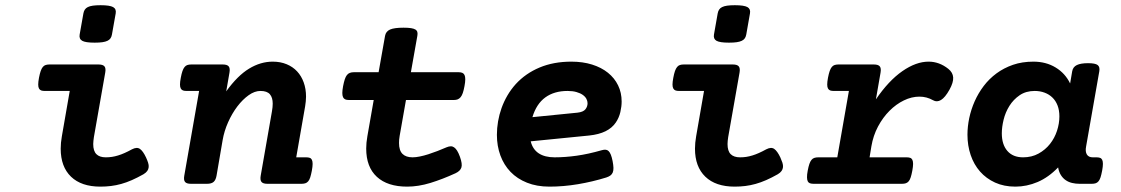

<svg xmlns="http://www.w3.org/2000/svg" viewBox="-20 -695 4237 726"><path d="M403.3 -564.5Q401.9 -556.2 397.9 -550.3Q394 -544.4 386.5 -540.8Q378.9 -537.1 367.2 -535.4Q355.5 -533.7 337.9 -533.7Q303.2 -533.7 290.8 -540.8Q278.3 -547.9 281.2 -564.5L295.4 -644.5Q296.9 -652.8 300.8 -658.7Q304.7 -664.6 312 -668.2Q319.3 -671.9 331.1 -673.6Q342.8 -675.3 360.4 -675.3Q395 -675.3 407.7 -668.2Q420.4 -661.1 417.5 -644.5ZM149.4 -351.1Q141.1 -351.1 135.7 -353Q130.4 -355 127.4 -360.4Q124.5 -365.7 124.5 -375.5Q124.5 -385.3 127.4 -400.9Q130.4 -416.5 133.8 -426.3Q137.2 -436 141.8 -441.7Q146.5 -447.3 152.6 -449.2Q158.7 -451.2 167 -451.2H352.5Q369.1 -451.2 375 -444.1Q380.9 -437 377.9 -420.4L335 -176.3Q334 -169.4 333.3 -162.8Q332.5 -156.2 332.5 -150.4Q332.5 -124 344.5 -112.1Q356.4 -100.1 379.9 -100.1Q392.1 -100.1 403.3 -101.8Q414.6 -103.5 426.5 -107.2Q438.5 -110.8 451.2 -116.5Q463.9 -122.1 479 -130.4Q497.6 -140.1 509.3 -131.8Q521 -123.5 532.2 -99.6Q537.1 -88.9 540 -79.8Q543 -70.8 542.2 -63Q541.5 -55.2 536.9 -48.6Q532.2 -42 522.5 -36.1Q499 -22.9 478.5 -13.9Q458 -4.9 438.5 0.5Q418.9 5.9 399.7 8.3Q380.4 10.7 359.4 10.7Q287.6 10.7 248.5 -26.9Q209.5 -64.5 209.5 -132.8Q209.5 -154.8 213.9 -179.7L243.7 -351.1Z M732.9 -351.1H685.5Q677.2 -351.1 671.9 -353Q666.5 -355 663.6 -360.4Q660.6 -365.7 660.6 -375.5Q660.6 -385.3 663.6 -400.9Q666.5 -416.5 669.9 -426.3Q673.3 -436 678 -441.7Q682.6 -447.3 688.7 -449.2Q694.8 -451.2 703.1 -451.2H822.3Q838.9 -451.2 844.7 -444.1Q850.6 -437 847.7 -420.4L835.4 -349.6Q878.4 -409.2 921.9 -435.5Q965.3 -461.9 1011.2 -461.9Q1040.5 -461.9 1064 -452.1Q1087.4 -442.4 1103.5 -425Q1119.6 -407.7 1128.4 -383.3Q1137.2 -358.9 1137.2 -329.6Q1137.2 -320.8 1136.2 -311.5Q1135.3 -302.2 1133.8 -293L1100.1 -100.1H1137.7Q1146 -100.1 1151.4 -98.1Q1156.7 -96.2 1159.4 -90.6Q1162.1 -85 1162.1 -75.2Q1162.1 -65.4 1159.2 -49.8Q1156.2 -34.2 1153.1 -24.4Q1149.9 -14.6 1145.3 -9.3Q1140.6 -3.9 1134.5 -2Q1128.4 0 1120.1 0H991.2Q974.6 0 968.8 -7.1Q962.9 -14.2 965.8 -30.8L1008.3 -273.9Q1011.2 -290 1011.2 -303.2Q1011.2 -326.2 1000.5 -338.6Q989.7 -351.1 964.8 -351.1Q942.9 -351.1 920.2 -335Q897.5 -318.8 877.4 -292.5Q857.4 -266.1 842.5 -232.7Q827.6 -199.2 821.8 -165L798.8 -30.8Q795.9 -14.2 787.6 -7.1Q779.3 0 762.7 0H702.1Q685.5 0 679.7 -7.1Q673.8 -14.2 676.8 -30.8Z M1533.7 -421.9H1714.8Q1723.1 -421.9 1728.5 -419.4Q1733.9 -417 1736.6 -411.1Q1739.3 -405.3 1739.3 -395Q1739.3 -384.8 1736.3 -369.1Q1733.4 -353.5 1730 -343.5Q1726.6 -333.5 1721.7 -327.6Q1716.8 -321.8 1710.7 -319.3Q1704.6 -316.9 1696.3 -316.9H1515.1L1491.2 -181.2Q1489.7 -173.8 1489.3 -167Q1488.8 -160.2 1488.8 -154.3Q1488.8 -126 1502 -113Q1515.1 -100.1 1540 -100.1Q1552.2 -100.1 1567.6 -103.3Q1583 -106.4 1599.9 -111.8Q1616.7 -117.2 1634.3 -124Q1651.9 -130.9 1668.9 -138.2Q1677.2 -141.6 1684.1 -141.8Q1690.9 -142.1 1697 -137.9Q1703.1 -133.8 1708.5 -125.2Q1713.9 -116.7 1719.2 -102.1Q1729 -74.7 1724.6 -61.5Q1720.2 -48.3 1702.6 -40Q1653.8 -17.6 1607.9 -3.4Q1562 10.7 1519.5 10.7Q1445.3 10.7 1405 -26.4Q1364.7 -63.5 1364.7 -133.3Q1364.7 -154.8 1369.1 -179.7L1393.1 -316.9H1298.8Q1290.5 -316.9 1285.2 -319.3Q1279.8 -321.8 1277.1 -327.6Q1274.4 -333.5 1274.4 -343.5Q1274.4 -353.5 1277.3 -369.1Q1280.3 -384.8 1283.7 -395Q1287.1 -405.3 1291.7 -411.1Q1296.4 -417 1302.7 -419.4Q1309.1 -421.9 1317.4 -421.9H1411.6L1436 -559.6Q1439 -576.2 1454.8 -583.3Q1470.7 -590.3 1505.9 -590.3Q1523.4 -590.3 1534.2 -588.6Q1544.9 -586.9 1550.8 -583.3Q1556.6 -579.6 1558.1 -573.7Q1559.6 -567.9 1558.1 -559.6Z M1986.8 -160.6Q1994.1 -130.4 2017.1 -115.2Q2040 -100.1 2077.1 -100.1Q2116.7 -100.1 2160.4 -106.2Q2204.1 -112.3 2255.4 -127Q2263.7 -129.4 2270 -128.9Q2276.4 -128.4 2281.2 -123.8Q2286.1 -119.1 2289.8 -109.9Q2293.5 -100.6 2296.4 -85.9Q2299.3 -70.8 2299.6 -60.3Q2299.8 -49.8 2296.9 -42.7Q2293.9 -35.6 2287.8 -31.2Q2281.7 -26.9 2272.5 -23.9Q2220.7 -7.8 2165.5 1.5Q2110.4 10.7 2057.6 10.7Q2009.8 10.7 1972.7 -4.2Q1935.5 -19 1910.4 -45.2Q1885.3 -71.3 1872.1 -107.2Q1858.9 -143.1 1858.9 -185.1Q1858.9 -210.4 1863.3 -236.1Q1867.7 -261.7 1876.5 -286.4Q1885.3 -311 1898.7 -334Q1912.1 -356.9 1930.2 -377Q1967.3 -417.5 2020.3 -439.7Q2073.2 -461.9 2140.6 -461.9Q2183.6 -461.9 2218.8 -450.9Q2253.9 -439.9 2278.8 -419.9Q2303.7 -399.9 2317.1 -372.3Q2330.6 -344.7 2330.6 -311Q2330.6 -292.5 2325.7 -271.2Q2320.8 -250 2308.6 -231.9Q2294.4 -210.9 2269.5 -198.7Q2244.6 -186.5 2208 -182.6ZM2126 -351.1Q2075.7 -351.1 2042 -326.7Q2008.3 -302.2 1993.2 -252L2163.6 -269Q2185.5 -271.5 2193.6 -281.7Q2201.7 -292 2201.7 -304.7Q2201.7 -313 2197.3 -321.3Q2192.9 -329.6 2183.6 -336.2Q2174.3 -342.8 2159.9 -346.9Q2145.5 -351.1 2126 -351.1Z M2801.8 -564.5Q2800.3 -556.2 2796.4 -550.3Q2792.5 -544.4 2784.9 -540.8Q2777.3 -537.1 2765.6 -535.4Q2753.9 -533.7 2736.3 -533.7Q2701.7 -533.7 2689.2 -540.8Q2676.8 -547.9 2679.7 -564.5L2693.8 -644.5Q2695.3 -652.8 2699.2 -658.7Q2703.1 -664.6 2710.4 -668.2Q2717.8 -671.9 2729.5 -673.6Q2741.2 -675.3 2758.8 -675.3Q2793.5 -675.3 2806.2 -668.2Q2818.8 -661.1 2815.9 -644.5ZM2547.9 -351.1Q2539.6 -351.1 2534.2 -353Q2528.8 -355 2525.9 -360.4Q2522.9 -365.7 2522.9 -375.5Q2522.9 -385.3 2525.9 -400.9Q2528.8 -416.5 2532.2 -426.3Q2535.6 -436 2540.3 -441.7Q2544.9 -447.3 2551 -449.2Q2557.1 -451.2 2565.4 -451.2H2751Q2767.6 -451.2 2773.4 -444.1Q2779.3 -437 2776.4 -420.4L2733.4 -176.3Q2732.4 -169.4 2731.7 -162.8Q2731 -156.2 2731 -150.4Q2731 -124 2742.9 -112.1Q2754.9 -100.1 2778.3 -100.1Q2790.5 -100.1 2801.8 -101.8Q2813 -103.5 2825 -107.2Q2836.9 -110.8 2849.6 -116.5Q2862.3 -122.1 2877.4 -130.4Q2896 -140.1 2907.7 -131.8Q2919.4 -123.5 2930.7 -99.6Q2935.5 -88.9 2938.5 -79.8Q2941.4 -70.8 2940.7 -63Q2939.9 -55.2 2935.3 -48.6Q2930.7 -42 2920.9 -36.1Q2897.5 -22.9 2877 -13.9Q2856.4 -4.9 2836.9 0.5Q2817.4 5.9 2798.1 8.3Q2778.8 10.7 2757.8 10.7Q2686 10.7 2647 -26.9Q2607.9 -64.5 2607.9 -132.8Q2607.9 -154.8 2612.3 -179.7L2642.1 -351.1Z M3284.2 -451.2Q3300.8 -451.2 3306.6 -444.1Q3312.5 -437 3309.6 -420.4L3292 -319.3Q3340.3 -390.1 3392.1 -426Q3443.8 -461.9 3491.2 -461.9Q3531.7 -461.9 3565.9 -434.6Q3583 -420.9 3584.2 -402.1Q3585.4 -383.3 3570.3 -356Q3553.7 -326.2 3538.1 -316.9Q3522.5 -307.6 3508.3 -315.9Q3484.4 -329.6 3456.5 -329.6Q3427.2 -329.6 3397.9 -315.4Q3368.7 -301.3 3343.5 -276.1Q3318.4 -251 3300 -216.6Q3281.7 -182.1 3274.9 -141.6L3268.1 -100.1H3408.2Q3416.5 -100.1 3421.9 -98.1Q3427.2 -96.2 3429.9 -90.6Q3432.6 -85 3432.6 -75.2Q3432.6 -65.4 3429.7 -49.8Q3426.8 -34.2 3423.6 -24.4Q3420.4 -14.6 3415.8 -9.3Q3411.1 -3.9 3405 -2Q3398.9 0 3390.6 0H3056.6Q3048.3 0 3042.7 -2Q3037.1 -3.9 3034.4 -9.3Q3031.7 -14.6 3031.5 -24.4Q3031.2 -34.2 3034.2 -49.8Q3037.1 -65.4 3040.5 -75.2Q3043.9 -85 3048.6 -90.6Q3053.2 -96.2 3059.6 -98.1Q3065.9 -100.1 3074.2 -100.1H3146L3189.9 -351.1H3132.8Q3124.5 -351.1 3119.1 -353Q3113.8 -355 3110.8 -360.4Q3107.9 -365.7 3107.9 -375.5Q3107.9 -385.3 3110.8 -400.9Q3113.8 -416.5 3117.2 -426.3Q3120.6 -436 3125.2 -441.7Q3129.9 -447.3 3136 -449.2Q3142.1 -451.2 3150.4 -451.2Z M3981 -62Q3944.8 -24.4 3903.6 -6.8Q3862.3 10.7 3819.3 10.7Q3776.4 10.7 3742.7 -4.6Q3709 -20 3685.8 -46.4Q3662.6 -72.8 3650.4 -108.6Q3638.2 -144.5 3638.2 -185.5Q3638.2 -216.3 3645 -248.8Q3651.9 -281.2 3665.5 -312Q3679.2 -342.8 3699.7 -369.9Q3720.2 -397 3748 -417.5Q3775.9 -438 3810.5 -450Q3845.2 -461.9 3887.7 -461.9Q3935.1 -461.9 3971.4 -439.9Q4007.8 -418 4026.4 -379.4L4034.2 -425.3Q4037.1 -441.9 4051.8 -449Q4066.4 -456.1 4094.2 -456.1Q4121.6 -456.1 4130.6 -449Q4139.6 -441.9 4136.7 -425.3L4086.9 -141.6Q4083 -122.1 4089.6 -111.1Q4096.2 -100.1 4111.8 -100.1H4126Q4134.3 -100.1 4139.6 -98.1Q4145 -96.2 4147.7 -90.6Q4150.4 -85 4150.4 -75.2Q4150.4 -65.4 4147.5 -49.8Q4144.5 -34.2 4141.4 -24.4Q4138.2 -14.6 4133.5 -9.3Q4128.9 -3.9 4122.8 -2Q4116.7 0 4108.4 0H4062Q4047.4 0 4033.9 -3.2Q4020.5 -6.3 4009.8 -13.7Q3999 -21 3991.5 -33Q3983.9 -44.9 3981 -62ZM3848.6 -100.1Q3881.3 -100.1 3907 -114.3Q3932.6 -128.4 3950.2 -150.6Q3967.8 -172.9 3976.8 -200.4Q3985.8 -228 3985.8 -254.9Q3985.8 -278.3 3978.8 -296.4Q3971.7 -314.5 3959.2 -326.4Q3946.8 -338.4 3929.7 -344.7Q3912.6 -351.1 3892.6 -351.1Q3859.4 -351.1 3835.7 -335Q3812 -318.8 3796.9 -294.7Q3781.7 -270.5 3774.9 -242.4Q3768.1 -214.4 3768.1 -190.9Q3768.1 -148.4 3789.1 -124.3Q3810.1 -100.1 3848.6 -100.1Z"/></svg>

Font: Courier Prime
Style: Bold Italic
Weight: 700
Monospace: yes
Designer: Alan Dague-Greene
Foundry: Quote-Unquote Apps
Version: Version 1.202